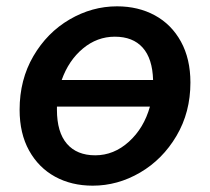

<svg xmlns="http://www.w3.org/2000/svg" viewBox="-20 -574 665 607"><path d="M42 -227Q42 -322 85.5 -396.5Q129 -471 200 -512.5Q271 -554 350 -554Q417 -554 469.5 -525.5Q522 -497 552 -442.5Q582 -388 582 -313Q582 -219 538 -144.5Q494 -70 423 -28.5Q352 13 273 13Q206 13 154 -15.5Q102 -44 72 -98Q42 -152 42 -227ZM454 -237H160V-227Q160 -156 191.5 -119.5Q223 -83 281 -83Q340 -83 387.5 -126Q435 -169 454 -237ZM464 -321Q462 -389 431 -423.5Q400 -458 343 -458Q287 -458 242 -420.5Q197 -383 175 -321Z"/></svg>

Font: Nebula Sans Semibold
Style: Regular
Weight: 600
Italic angle: -9°
Designer: Paul D. Hunt for Adobe (as Source Sans)
Foundry: Nebula Entertainment & Broadcasting LLC
Version: Version 1.010